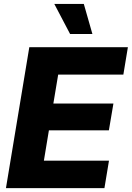

<svg xmlns="http://www.w3.org/2000/svg" viewBox="-20 -971 680 991"><path d="M10.7 0 131.3 -727.5H640.1L616.7 -585.9H280.3L255.4 -436.5H565.4L542 -298.3H232.4L206.5 -141.6H542.5L519 0ZM341.8 -795.4 260.3 -950.7H412.6L457 -795.4Z"/></svg>

Font: Inter 16pt ExtraBold
Style: Italic
Weight: 800
Italic angle: -9.3988°
Version: Version 4.001;git-66647c0bb